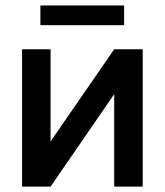

<svg xmlns="http://www.w3.org/2000/svg" viewBox="-20 -690 609 710"><path d="M402.3 -507.8H507.8V0H402.3V-341.8L167 0H61.5V-507.8H167V-167ZM129.4 -596.7V-669.9H439V-596.7Z"/></svg>

Font: Giphurs Medium
Style: Regular
Weight: 500
Version: Version 0.920; ttfautohint (v1.8.4.7-5d5b)